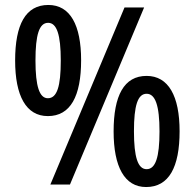

<svg xmlns="http://www.w3.org/2000/svg" viewBox="-20 -744 785 774"><path d="M173 -276C264 -276 307 -356 307 -501C307 -643 263 -724 175 -724C83 -724 41 -645 41 -500C41 -358 85 -276 173 -276ZM183 0H262L561 -714H482ZM173 -348C139 -348 123 -396 123 -500C123 -604 138 -652 174 -652C209 -652 225 -604 225 -500C225 -396 210 -348 173 -348ZM569 10C661 10 704 -70 704 -215C704 -357 659 -438 571 -438C480 -438 438 -359 438 -214C438 -72 482 10 569 10ZM571 -62C536 -62 520 -110 520 -215C520 -318 535 -366 571 -366C606 -366 623 -319 623 -214C623 -110 607 -62 571 -62Z"/></svg>

Font: Noto Sans Tamil Condensed Medium
Style: Regular
Weight: 500
Width: 3
Designer: Jelle Bosma - Monotype Design Team
Foundry: Monotype Imaging Inc.
Version: Version 2.004